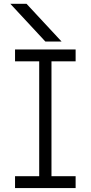

<svg xmlns="http://www.w3.org/2000/svg" viewBox="-20 -958 462 978"><path d="M210.9 -746.6 32.7 -938.5H115.2L293.5 -746.6ZM56.6 0V-60.5H179.7V-645.5H56.6V-706.1H365.2V-645.5H242.2V-60.5H365.2V0Z"/></svg>

Font: Kay Pho Du
Style: Regular
Weight: 400
Designer: Victor Gaultney, Khu Oo Reh
Foundry: SIL International
Version: Version 3.000